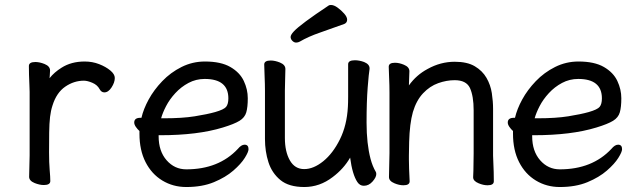

<svg xmlns="http://www.w3.org/2000/svg" viewBox="-20 -733 2540 771"><path d="M99 -109V-364Q99 -374 98 -394Q96 -435 96 -468Q96 -484 122 -484Q139 -484 159 -476Q181 -467 181 -450Q181 -440 180 -431.5Q179 -423 179 -419Q198 -443 227 -461Q266 -486 320 -486Q351 -486 378 -475.5Q405 -465 423 -450Q441 -435 441 -420Q441 -402 428 -382Q415 -362 399 -362Q387 -362 380 -375Q371 -392 351 -400.5Q331 -409 317 -409Q277 -409 242 -385Q207 -361 191 -310Q184 -289 181 -263.5Q178 -238 177.5 -201Q177 -164 177 -121.5Q177 -79 179.5 -50.5Q182 -22 182 -6Q182 10 156 10Q139 10 119 2Q97 -7 97 -23Q97 -31 98 -66.5Q99 -102 99 -109Z M803 -486Q867 -486 905 -464Q943 -442 959 -408Q975 -374 975 -338.5Q975 -303 969 -282Q963 -261 942 -248Q921 -235 875 -221Q774 -190 624 -190H617V-186Q617 -126 649 -89.5Q681 -53 728 -53Q858 -53 935 -135Q949 -152 962 -152Q978 -152 978 -134Q978 -123 963 -99Q948 -75 917 -48Q886 -21 839 -1.5Q792 18 728 18Q675 18 632 -8Q589 -34 564.5 -82Q540 -130 540 -196V-207Q532 -214 525.5 -223.5Q519 -233 519 -241Q519 -260 544 -260Q545 -260 548 -260Q556 -295 577 -333.5Q598 -372 631.5 -407Q665 -442 709 -464Q753 -486 803 -486ZM627 -258H639Q712 -258 762 -266Q812 -274 844 -283Q879 -293 888 -304Q897 -315 897 -338Q897 -416 802 -416Q767 -416 737 -400Q707 -384 684 -359Q661 -334 647 -307Q633 -280 627 -258Z M1184 -566Q1177 -562 1169 -562Q1161 -562 1154 -569Q1147 -576 1147 -584.5Q1147 -593 1160 -607Q1187 -636 1300 -711Q1303 -713 1309 -713Q1321 -713 1335.5 -702.5Q1350 -692 1362 -678.5Q1374 -665 1374 -654Q1374 -642 1363 -637Q1314 -619 1266 -602.5Q1218 -586 1184 -566ZM1468 -95Q1476 -65 1489 -43Q1491 -40 1491 -34Q1491 -21 1476 -4Q1461 13 1441 13Q1425 13 1415 -2Q1395 -32 1386 -100Q1360 -55 1316 -22Q1264 18 1202 18Q1140 18 1106 -10Q1072 -38 1058 -81.5Q1044 -125 1044 -175V-369Q1044 -394 1042.5 -428.5Q1041 -463 1041 -474Q1041 -490 1067 -490Q1084 -490 1104 -482Q1126 -473 1126 -456Q1126 -449 1125 -415Q1124 -381 1124 -370V-179Q1124 -124 1144 -89Q1164 -54 1201.5 -54Q1239 -54 1278 -85.5Q1317 -117 1345 -173.5Q1373 -230 1377 -304Q1378 -320 1378 -345V-475Q1378 -491 1405 -491Q1423 -491 1442 -484Q1464 -475 1464 -459V-457V-456Q1461 -439 1456.5 -382Q1452 -325 1452 -240.5Q1452 -156 1468 -95Z M1622 -108V-92Q1622 -63 1625 -5Q1625 11 1600 11Q1583 11 1564 3Q1542 -6 1542 -22Q1542 -30 1543 -70.5Q1544 -111 1544 -118V-361Q1544 -390 1542.5 -422.5Q1541 -455 1541 -465Q1541 -481 1566 -481Q1583 -481 1602 -473Q1624 -464 1624 -447Q1623 -409 1622 -390Q1652 -432 1697 -456Q1749 -485 1806 -485Q1856 -485 1886.5 -467Q1917 -449 1933.5 -420.5Q1950 -392 1955 -359Q1960 -326 1960 -296V-108Q1960 -102 1961 -82Q1963 -41 1963 -5Q1963 11 1938 11Q1921 11 1902 3Q1880 -6 1880 -21V-22Q1881 -38 1881 -48L1882 -117V-290Q1882 -347 1867 -380Q1852 -411 1806 -411Q1773 -411 1739.5 -399Q1706 -387 1679 -358.5Q1652 -330 1638 -283Q1625 -237 1623 -163Q1623 -131 1622 -108Z M2303 -486Q2367 -486 2405 -464Q2443 -442 2459 -408Q2475 -374 2475 -338.5Q2475 -303 2469 -282Q2463 -261 2442 -248Q2421 -235 2375 -221Q2274 -190 2124 -190H2117V-186Q2117 -126 2149 -89.5Q2181 -53 2228 -53Q2358 -53 2435 -135Q2449 -152 2462 -152Q2478 -152 2478 -134Q2478 -123 2463 -99Q2448 -75 2417 -48Q2386 -21 2339 -1.5Q2292 18 2228 18Q2175 18 2132 -8Q2089 -34 2064.5 -82Q2040 -130 2040 -196V-207Q2032 -214 2025.5 -223.5Q2019 -233 2019 -241Q2019 -260 2044 -260Q2045 -260 2048 -260Q2056 -295 2077 -333.5Q2098 -372 2131.5 -407Q2165 -442 2209 -464Q2253 -486 2303 -486ZM2127 -258H2139Q2212 -258 2262 -266Q2312 -274 2344 -283Q2379 -293 2388 -304Q2397 -315 2397 -338Q2397 -416 2302 -416Q2267 -416 2237 -400Q2207 -384 2184 -359Q2161 -334 2147 -307Q2133 -280 2127 -258Z"/></svg>

Font: Moon Stars Kai HW
Style: Bold
Weight: 700
Designer: GuiWonder
Version: Version 1.101